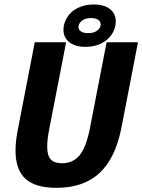

<svg xmlns="http://www.w3.org/2000/svg" viewBox="-20 -853 654 882"><path d="M239.3 9.8Q142.1 9.8 96.7 -32Q51.3 -73.7 51.3 -161.1Q51.3 -204.1 62 -257.8L139.6 -658.7H283.7L206.1 -259.3Q196.8 -212.9 196.8 -179.2Q196.8 -137.7 213.4 -120.4Q230 -103 265.1 -103Q315.4 -103 345.7 -139.9Q376 -176.8 393.1 -264.2L469.7 -658.7H613.8L537.6 -265.1Q509.8 -125.5 436.8 -57.9Q363.8 9.8 239.3 9.8ZM372.6 -637.7Q325.7 -637.7 298.6 -658.9Q271.5 -680.2 271.5 -716.8Q271.5 -745.6 288.6 -773.4Q305.7 -801.3 338.1 -816.9Q370.6 -832.5 410.6 -832.5Q457 -832.5 484.4 -812Q511.7 -791.5 511.7 -753.9Q511.7 -723.1 493.7 -695.6Q475.6 -668 443.8 -652.8Q412.1 -637.7 372.6 -637.7ZM442.4 -740.2Q442.4 -754.9 430.2 -762.5Q418 -770 398.4 -770Q370.1 -770 355.2 -756.8Q340.3 -743.7 340.3 -729.5Q340.3 -716.3 352.1 -708.5Q363.8 -700.7 384.8 -700.7Q410.6 -700.7 426.5 -712.4Q442.4 -724.1 442.4 -740.2Z"/></svg>

Font: Liberation Mono
Style: Bold Italic
Weight: 700
Italic angle: -12°
Monospace: yes
Designer: Steve Matteson
Foundry: Ascender Corporation
Version: Version 2.1.5